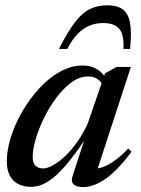

<svg xmlns="http://www.w3.org/2000/svg" viewBox="-20 -716 546 746"><path d="M261.5 -30.5 317 -201H328Q287 -138 254.5 -96.8Q222 -55.5 195 -32.2Q168 -9 145.2 0.5Q122.5 10 100.5 10Q72.5 10 51.2 -0.8Q30 -11.5 18.2 -33.5Q6.5 -55.5 6.5 -89Q6.5 -133 22.5 -183.8Q38.5 -234.5 67 -283.5Q95.5 -332.5 132.8 -373Q170 -413.5 213.2 -437.5Q256.5 -461.5 301.5 -461.5Q332 -461.5 355 -448.2Q378 -435 396 -406.5L380 -382.5Q373 -399.5 358.5 -409.2Q344 -419 322.5 -419Q290 -419 259 -396.8Q228 -374.5 200.2 -338Q172.5 -301.5 151.8 -259.2Q131 -217 119 -176.5Q107 -136 107 -106Q107 -82 118 -71.8Q129 -61.5 147.5 -61.5Q162.5 -61.5 184 -72.8Q205.5 -84 229.8 -106.2Q254 -128.5 277.5 -161Q301 -193.5 320.5 -235L388 -431L433 -456H488.5L352.5 -39.5L340.5 -61Q357.5 -59 379.2 -66.8Q401 -74.5 426.2 -92.5Q451.5 -110.5 478.5 -139L491 -126.5Q434.5 -51 388.5 -20Q342.5 11 303.5 11Q277 11 266 0Q255 -11 261.5 -30.5ZM381 -626.5Q353 -626.5 328.2 -616.5Q303.5 -606.5 282 -584.5Q260.5 -562.5 241.5 -526H209Q242 -591 270 -628Q298 -665 328.2 -680.2Q358.5 -695.5 397 -695.5Q435 -695.5 456.5 -680Q478 -664.5 485 -627.8Q492 -591 485.5 -526H459.5Q462.5 -582 443.2 -604.2Q424 -626.5 381 -626.5Z"/></svg>

Font: Newsreader 36pt Medium
Style: Italic
Weight: 500
Italic angle: -17°
Designer: Hugues Gentile
Foundry: Production Type
Version: Version 1.003